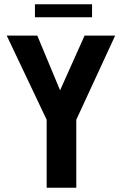

<svg xmlns="http://www.w3.org/2000/svg" viewBox="-20 -881 572 901"><path d="M199 -319 12 -713V-714H155L282 -409L200 -319ZM199 0V-319H338V0ZM200 -319 377 -714H520V-713L338 -319ZM144 -800V-861H412V-800Z"/></svg>

Font: Foldit SemiBold
Style: Regular
Weight: 600
Version: Version 1.003